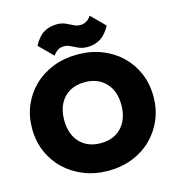

<svg xmlns="http://www.w3.org/2000/svg" viewBox="-134 -1052 1086 1180"><g transform="rotate(-15 409.0 -462.0)"><path d="M411 14Q327 14 256.5 -14Q186 -42 133.5 -92Q81 -142 52 -210Q23 -278 23 -357Q23 -437 51.5 -504Q80 -571 132 -621Q184 -671 254.5 -698.5Q325 -726 409 -726Q493 -726 563.5 -698.5Q634 -671 686 -621Q738 -571 766.5 -503.5Q795 -436 795 -356Q795 -277 766.5 -209.5Q738 -142 686 -91.5Q634 -41 564 -13.5Q494 14 411 14ZM409 -162Q465 -162 506 -186Q547 -210 569 -254Q591 -298 591 -357Q591 -401 578.5 -436.5Q566 -472 542 -497.5Q518 -523 484.5 -536.5Q451 -550 409 -550Q353 -550 312 -526.5Q271 -503 249 -459.5Q227 -416 227 -357Q227 -312 239.5 -276Q252 -240 276 -214.5Q300 -189 333.5 -175.5Q367 -162 409 -162ZM483 -754Q452 -754 428 -764.5Q404 -775 384 -785.5Q364 -796 343 -796Q321 -796 304 -786Q287 -776 273 -755L187 -841Q215 -894 251 -916Q287 -938 334 -938Q366 -938 389.5 -927.5Q413 -917 433 -906.5Q453 -896 474 -896Q497 -896 514 -906Q531 -916 544 -937L630 -851Q602 -799 566 -776.5Q530 -754 483 -754Z"/></g></svg>

Font: Outfit Thin Black
Style: Regular
Weight: 900
Version: Version 1.100;gftools[0.9.27]